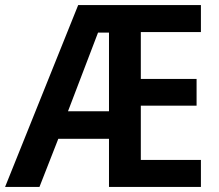

<svg xmlns="http://www.w3.org/2000/svg" viewBox="-23 -734 860 754"><path d="M766 0V-106H530V-319H749V-424H530V-608H766V-714H284L-3 0H132L206 -189H405V0ZM244 -297 362 -606H405V-297Z"/></svg>

Font: Noto Sans Thai Looped SemiCondensed SemiBold
Style: Regular
Weight: 600
Width: 4
Designer: Sasikarn Vongin, Ben Mitchell
Foundry: The Fontpad Ltd
Version: Version 1.001